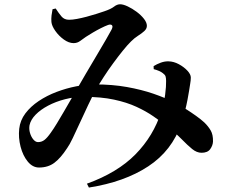

<svg xmlns="http://www.w3.org/2000/svg" viewBox="-20 -787 1040 877"><path d="M220 -744.8Q217.3 -731.8 215.4 -716.3Q213.6 -700.8 214.9 -686.3Q216.8 -668.4 232.6 -645.9Q248.4 -623.3 271.4 -606.6Q294.4 -590 316.4 -590Q333.2 -590 347 -600.5Q360.8 -610.9 372.3 -618.6Q386.8 -628.1 404.5 -638.5Q422.3 -649 440.7 -658.3Q459.1 -667.7 473.7 -673Q486.1 -677.2 491.5 -671.6Q496.9 -666.1 489.4 -651.4Q483.1 -639 464.3 -606.7Q445.6 -574.4 420.8 -532.7Q396.1 -491.1 371.3 -449Q346.4 -406.9 328.4 -374.9Q319.2 -359 304.3 -333.3Q289.4 -307.6 272.7 -278.7Q256 -249.8 240.1 -223.7Q224.2 -197.6 212.2 -181.1Q195.5 -157.2 182.8 -147.6Q170.2 -137.9 153.6 -137.9Q142.5 -137.9 132.3 -149.9Q122.2 -162 117 -179.8Q111.8 -197.7 114.9 -215.3Q120.3 -240.2 142.7 -263.2Q165.1 -286.1 199.7 -304.4Q234.4 -322.8 276.8 -333.7Q319.1 -344.6 364.1 -344.6Q442 -344.6 500.6 -332Q559.2 -319.5 603.3 -299.1Q647.4 -278.7 680.4 -255.8Q713.5 -232.9 739.7 -212.3Q781.4 -180.1 809.1 -151.8Q836.7 -123.5 857.8 -106.3Q878.9 -89.2 900.6 -89.2Q928.3 -89.2 940.2 -105.8Q952.2 -122.5 952.9 -141Q953.6 -171.7 942.4 -191.1Q931.1 -210.5 913 -227.9Q897.8 -241.9 875.5 -257.8Q853.2 -273.8 827.7 -289.9Q802.2 -306.1 776.5 -319Q734.7 -340.4 680.6 -359Q626.4 -377.6 559.9 -389.5Q493.4 -401.5 412.7 -401.5Q373 -401.5 327.5 -392.6Q282.1 -383.7 238.1 -367Q194.1 -350.3 156.9 -325.5Q119.7 -300.6 95.9 -269Q72.1 -237.3 67.8 -198.8Q63.4 -158 74 -116.9Q84.6 -75.9 106.9 -48.8Q129.1 -21.8 158.3 -21.8Q199.1 -21.8 227.8 -43Q256.5 -64.1 286.7 -110.4Q297.1 -124.5 312.3 -156.2Q327.5 -187.9 345.7 -227.7Q363.9 -267.4 382.7 -307.2Q401.5 -347 417.6 -376.3Q432.9 -403.3 453.7 -435.3Q474.4 -467.3 497.1 -498.2Q519.7 -529.1 541 -555.5Q562.4 -582 578.2 -597.4Q594 -613.3 610.8 -623.9Q627.5 -634.5 639.2 -645.1Q650.9 -655.8 650.9 -669.1Q650.9 -683.9 637.6 -701Q624.2 -718.1 604.1 -733.1Q584 -748 563.3 -757.8Q542.7 -767.5 528.6 -767.5Q514.7 -767.5 500.8 -756.6Q486.8 -745.7 456.7 -735.5Q440.3 -730 418.9 -723.1Q397.4 -716.3 374.9 -710.4Q352.4 -704.5 331.6 -700.6Q310.9 -696.7 295.6 -696.7Q273.6 -696.7 261 -711.7Q248.3 -726.7 234.4 -748.2ZM682.1 -471.2Q710.6 -463.6 723.9 -452.7Q733.9 -445.5 736.2 -438.1Q738.5 -430.8 738.7 -417.1Q739.3 -393.2 734.3 -354.2Q729.3 -315.3 716.3 -276.5Q680.9 -165.6 598.8 -82Q516.6 1.6 377.1 52L386.1 69.7Q548.2 44.4 657 -27.1Q765.8 -98.6 807.9 -222Q817.5 -250.8 824.7 -278.9Q831.9 -307.1 836.5 -331.6Q841.1 -356.2 843.6 -371.8Q845.6 -387.2 848.6 -403.4Q851.6 -419.7 851.6 -432.9Q851.6 -447.4 835.9 -464.3Q820.2 -481.1 796.9 -493.7Q773.7 -506.3 749.8 -506.8Q732.5 -507.4 714.4 -500.8Q696.3 -494.2 681.6 -484.9Z"/></svg>

Font: Source Han Serif JP VF
Style: Regular
Weight: 250
Designer: Ryoko NISHIZUKA 西塚涼子 (kana & ideographs); Frank Grießhammer (Latin, Greek & Cyrillic); Wenlong ZHANG 张文龙 (bopomofo); San
Foundry: Adobe
Version: Version 2.001;hotconv 1.1.0;makeotfexe 2.6.0